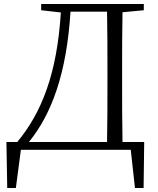

<svg xmlns="http://www.w3.org/2000/svg" viewBox="-20 -746 788 956"><path d="M124 -39C237 -178 312 -380 331 -688H513C515 -591 515 -491 515 -387V-348C515 -238 515 -137 513 -39ZM627 -39 626 -40V-39H590C588 -137 588 -238 588 -348V-387C588 -489 588 -588 590 -685L696 -695V-726H185V-695L283 -684C264 -380 188 -186 66 -39H12L16 190H59L84 0H631L652 190H695L698 -39Z"/></svg>

Font: Noto Serif CJK JP Light
Style: Regular
Weight: 300
Designer: Ryoko NISHIZUKA 西塚涼子 (kana & ideographs); Frank Grießhammer (Latin, Greek & Cyrillic); Wenlong ZHANG 张文龙 (bopomofo); San
Foundry: Adobe Systems Incorporated
Version: Version 1.001;PS 1.001;hotconv 16.6.54;makeotf.lib2.5.65590